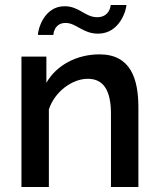

<svg xmlns="http://www.w3.org/2000/svg" viewBox="-20 -750 637 770"><path d="M243 -658C286 -658 312 -615 373 -615C462 -615 487 -713 487 -730H424C424 -726 419 -681 370 -681C321 -681 298 -725 239 -725C156 -725 132 -631 132 -610H194C194 -614 198 -658 243 -658ZM535 0V-319C535 -434 504 -532 379 -532C287 -532 206 -488 166 -418V-523H66V0H176V-311C199 -382 269 -434 332 -434C393 -434 425 -391 425 -293V0Z"/></svg>

Font: FIGSv2-sans-serif SemiBold
Style: Regular
Weight: 600
Designer: Matt McInerney, Pablo Impallari, Rodrigo Fuenzalida,Mirko Velimirovic
Foundry: Matt McInerney, Pablo Impallari, Rodrigo Fuenzalida
Version: Version 4.021;hotconv 1.0.109;makeotfexe 2.5.65596